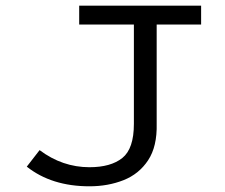

<svg xmlns="http://www.w3.org/2000/svg" viewBox="-20 -643 790 674"><path d="M294 11Q161 11 74 -58L119 -116Q199 -56 294 -56Q369 -56 409.5 -88.5Q450 -121 450 -208V-557H258V-623H686V-557H530V-209Q532 -129 500 -80.5Q468 -32 413.5 -10.5Q359 11 294 11Z"/></svg>

Font: Inconsolata ExtraExpanded Thin
Style: Regular
Weight: 100
Width: 8
Monospace: yes
Designer: Raph Levien, Cyreal, Brenton Simpson
Foundry: Raph Levien, Cyreal, Google
Version: Version 3.100; ttfautohint (v1.8.4.7-5d5b)